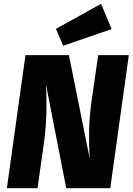

<svg xmlns="http://www.w3.org/2000/svg" viewBox="-20 -983 693 1003"><path d="M556 0H326L220 -542Q223 -491 223 -435Q223 -329 208 -225L176 0H16L113 -695H340L449 -153Q445 -208 445 -270Q445 -358 458 -453L493 -695H653ZM563 -831 310 -744 272 -832 508 -963Z"/></svg>

Font: Trujillo ExtraBold
Style: Italic
Weight: 800
Italic angle: -8°
Designer: Fira Sans original fonts by bBox Type GmbH, Carrois Corporate GbR, & Edenspiekermann AG / Changes by Cristiano Sobral
Foundry: Fira Sans original fonts by bBox Type GmbH, Carrois Corporate GbR, & Edenspiekermann AG / Changes by Cristiano Sobral
Version: Version 4.301;July 28, 2020;FontCreator 13.0.0.2655 64-bit